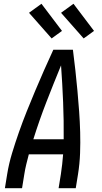

<svg xmlns="http://www.w3.org/2000/svg" viewBox="-20 -999 540 1019"><path d="M6 0 18 -74Q27 -130 44 -186Q61 -242 80.5 -297.5Q100 -353 122 -408Q144 -463 167 -517.5Q190 -572 214 -626.5Q238 -681 263 -735H367Q374 -681 380 -626.5Q386 -572 391 -517.5Q396 -463 400 -408Q404 -353 405.5 -297.5Q407 -242 405 -186Q403 -130 394 -74L382 0H291L303 -74Q307 -100 310 -127Q313 -154 315 -180H133Q126 -154 119.5 -127Q113 -100 109 -74L97 0ZM157 -260H318Q319 -359 315 -457Q311 -555 304 -652Q264 -555 226 -457Q188 -359 157 -260ZM424 -795 304 -931 370 -979 479 -835ZM254 -795 134 -931 200 -979 309 -835Z"/></svg>

Font: Iosevka Term Curly Medium
Style: Italic
Weight: 500
Italic angle: -9°
Designer: Belleve Invis
Foundry: Belleve Invis
Version: Version 32.3.0